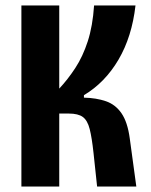

<svg xmlns="http://www.w3.org/2000/svg" viewBox="-20 -680 551 700"><path d="M58 0V-660H196V-357Q227 -390 254.5 -432Q282 -474 300 -529.5Q318 -585 323 -660H474Q461 -546 412 -462.5Q363 -379 286 -333V-324Q331 -323 366 -311Q401 -299 423 -267Q445 -235 453 -176L477 0H334L321 -122Q315 -178 307 -209.5Q299 -241 282 -253.5Q265 -266 231 -266H196V0Z"/></svg>

Font: Bricolage Grotesque 10pt Condensed Bricolage Grotesque 10pt Condensed Regular
Style: Bold
Weight: 700
Width: 3
Designer: Mathieu Triay
Foundry: Atelier Triay
Version: Version 1.000; ttfautohint (v1.8.4.7-5d5b);gftools[0.9.32]